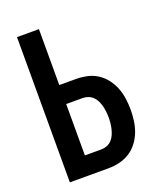

<svg xmlns="http://www.w3.org/2000/svg" viewBox="-136 -824 772 913"><g transform="rotate(-20 250.0 -367.5)"><path d="M59 0V-735H170V-452H254Q282 -452 310 -446Q338 -440 362 -424.5Q386 -409 403.5 -386Q421 -363 431 -337Q441 -311 445 -282.5Q449 -254 449 -226Q449 -198 445 -169.5Q441 -141 431 -115Q421 -89 403.5 -66Q386 -43 362 -28Q338 -13 310 -6.5Q282 0 254 0ZM170 -96H254Q268 -96 282 -101.5Q296 -107 306 -117.5Q316 -128 322 -141.5Q328 -155 331.5 -169Q335 -183 336.5 -197.5Q338 -212 338 -226Q338 -241 336.5 -255.5Q335 -270 331.5 -284Q328 -298 322 -311Q316 -324 306 -334.5Q296 -345 282 -350.5Q268 -356 254 -356H170Z"/></g></svg>

Font: Iosevka Curly
Style: Bold
Weight: 700
Monospace: yes
Designer: Belleve Invis
Foundry: Belleve Invis
Version: Version 22.1.2; ttfautohint (v1.8.4)